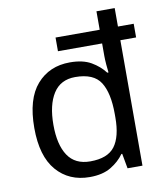

<svg xmlns="http://www.w3.org/2000/svg" viewBox="-85 -831 788 912"><g transform="rotate(-10 308.5 -375.0)"><path d="M275 10Q175 10 115 -59.5Q55 -129 55 -265Q55 -405 115.5 -474Q176 -543 275 -543Q338 -543 377.5 -520Q417 -497 442 -464H448Q446 -477 444 -502.5Q442 -528 442 -544V-605H229V-671H442V-760H530V-671H606V-605H530V0H458L445 -72H441Q417 -38 377 -14Q337 10 275 10ZM290 -63Q374 -63 408.5 -109Q443 -155 443 -248V-265Q443 -366 410 -418Q377 -470 288 -470Q217 -470 182 -415Q147 -360 147 -264Q147 -168 182 -115.5Q217 -63 290 -63Z"/></g></svg>

Font: Noto Sans Zanabazar Square
Style: Regular
Weight: 400
Version: Version 2.005; ttfautohint (v1.8.4.7-5d5b)